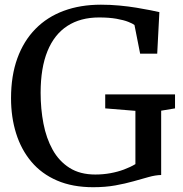

<svg xmlns="http://www.w3.org/2000/svg" viewBox="-20 -771 764 802"><path d="M369.4 11Q282.7 11 218.1 -17Q153.5 -44.9 111 -95.5Q68.5 -146 47.3 -213.8Q26.1 -281.5 26.1 -360.7Q26.1 -454.7 52.5 -527.5Q79 -600.3 128.1 -650.2Q177.1 -700.2 246.4 -725.8Q315.7 -751.4 401.4 -751.4Q440.4 -751.4 478.3 -747.9Q516.2 -744.4 549.4 -738.9Q582.7 -733.4 607.8 -728.4Q632.9 -723.4 645.7 -720.4L636.7 -546.7H565.4L541.7 -666.5Q535 -672.2 516.2 -679.6Q497.5 -687.1 466.8 -692.6Q436 -698.1 393.8 -698.1Q316.2 -698.1 261.6 -662.8Q206.9 -627.5 178.3 -557.4Q149.7 -487.4 149.7 -383.3Q149.7 -316.2 161.5 -254.8Q173.3 -193.4 199.9 -145.6Q226.5 -97.7 270.3 -69.9Q314.2 -42 378.1 -42Q410.4 -42 440.8 -47.5Q471.2 -53 497.8 -62.9Q524.5 -72.8 545.6 -85.5V-308L419.5 -318.3V-376.7H711.1V-318.3L653.2 -308.7V-40Q629.3 -39.5 600.8 -31.5Q572.2 -23.5 537.8 -13.8Q503.3 -4 461.7 3.5Q420.1 11 369.4 11Z"/></svg>

Font: Merriweather 7pt Light
Style: Regular
Weight: 300
Designer: Eben Sorkin
Foundry: Eben Sorkin
Version: Version 2.200;gftools[0.9.31]